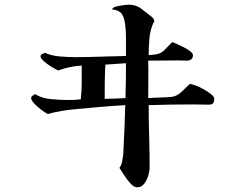

<svg xmlns="http://www.w3.org/2000/svg" viewBox="-20 -766 1040 820"><path d="M518 -496Q496 -494 474 -493Q452 -492 430 -490Q428 -454 427.5 -417.5Q427 -381 427 -344Q449 -344 471.5 -345Q494 -346 516 -347Q517 -385 517.5 -422Q518 -459 518 -496ZM895 -345Q895 -332 890.5 -325.5Q886 -319 872 -319Q854 -319 836 -319.5Q818 -320 800 -320Q707 -320 615 -317Q615 -250 617 -183.5Q619 -117 619 -50Q619 -35 613 -15.5Q607 4 595.5 19Q584 34 565 34Q552 34 537 17.5Q522 1 509.5 -19Q497 -39 490 -49Q498 -59 501.5 -75.5Q505 -92 506.5 -110.5Q508 -129 508 -141Q510 -185 512 -229Q514 -273 515 -317Q463 -314 410.5 -309.5Q358 -305 305 -300Q242 -295 184 -279Q176 -283 158.5 -295.5Q141 -308 127 -323Q113 -338 113 -347Q113 -353 119.5 -357.5Q126 -362 130 -364Q159 -346 198 -342.5Q237 -339 270 -339Q284 -339 298 -339.5Q312 -340 325 -342Q329 -378 329 -414.5Q329 -451 329 -486Q277 -483 229 -465Q221 -468 202.5 -479Q184 -490 168.5 -503.5Q153 -517 153 -525Q153 -532 160.5 -535.5Q168 -539 173 -540Q200 -528 235 -525Q270 -522 299 -522Q354 -522 408.5 -524Q463 -526 518 -527V-550Q518 -579 518 -608Q518 -637 514 -665Q510 -693 499.5 -707.5Q489 -722 459 -726Q460 -734 475.5 -738Q491 -742 508 -744Q525 -746 530 -746Q560 -746 581 -730.5Q602 -715 623 -698Q628 -695 633.5 -688.5Q639 -682 639 -677Q639 -674 637.5 -671.5Q636 -669 634 -666Q621 -636 618 -600Q615 -564 615 -531Q646 -532 660 -537.5Q674 -543 685 -555Q696 -567 715 -586Q720 -585 734.5 -578.5Q749 -572 765 -564Q781 -556 792.5 -547Q804 -538 804 -531Q804 -507 777 -507Q768 -507 759.5 -507.5Q751 -508 742 -508Q710 -508 677.5 -507.5Q645 -507 613 -507Q614 -467 613.5 -427Q613 -387 613 -347Q637 -349 661.5 -349.5Q686 -350 711 -352Q734 -354 754.5 -373Q775 -392 791 -408Q809 -404 828 -396Q835 -393 851 -384Q867 -375 881 -364Q895 -353 895 -345Z"/></svg>

Font: Kaisei HarunoUmi Medium
Style: Regular
Weight: 500
Designer: Font-Kai, 金井和夫
Foundry: KAZUO KANAI
Version: Version 5.003